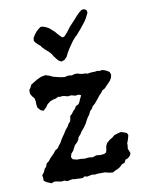

<svg xmlns="http://www.w3.org/2000/svg" viewBox="-89 -858 688 923"><g transform="rotate(-10 255.0 -397.0)"><path d="M127 -513 148 -517 167 -511 184 -503 204 -498 222 -494 239 -492 256 -496 274 -494 288 -498H302L314 -494L326 -492H338L350 -489L361 -491L373 -492H385L397 -494L409 -492L422 -494L438 -489L455 -479L460 -465L457 -451L450 -438L439 -426L429 -416L419 -405L406 -398L397 -386L387 -376L378 -364L368 -352L359 -341L347 -331L340 -319L330 -309L323 -294L314 -282L307 -270L300 -256L292 -244L283 -232L273 -221L265 -208L254 -196L249 -182L241 -171L230 -161L223 -148L217 -136L206 -124L201 -107L208 -96L227 -91H246L265 -89L285 -91L304 -89L323 -95L342 -93L361 -95L371 -100L374 -110L376 -122L378 -133L385 -145L400 -158L414 -166L424 -175L439 -180L458 -185L474 -180L486 -175L491 -165L488 -152L484 -139L479 -127V-114L477 -100L482 -88L486 -76L481 -65L470 -55L457 -50L450 -36L436 -31L425 -20L412 -12L399 -7L387 0L369 -2L350 -7H312L300 -5L288 -7L276 -5L263 -2L249 -5L239 1H225L213 0H201L189 -2L175 1L163 3L151 -2L137 0L125 -2L110 -5H100L88 0L64 -10L52 -19V-32L50 -46L60 -58L67 -74L76 -84L81 -98L93 -107L102 -119L122 -139L132 -152L146 -161L154 -173L163 -184L170 -197L179 -211L189 -225L198 -240L210 -254L218 -268L227 -278L230 -290L232 -303L242 -312L249 -322L260 -333L267 -345L281 -352L288 -364L293 -376L299 -388L300 -393L290 -397L273 -395L254 -400L237 -398L223 -402L211 -404L201 -402L191 -404L179 -398L165 -395L151 -390L135 -378L125 -364L110 -350L97 -355L84 -369L81 -385V-400L78 -416L67 -429L60 -443V-460L67 -470L74 -484L90 -494L109 -505ZM374 -796 387 -797 397 -791 400 -778 388 -754 380 -741 371 -729 361 -717 352 -705 342 -694 331 -681 320 -671 308 -657 296 -640 283 -621 273 -604 264 -586 251 -573 236 -568 223 -575 212 -588 203 -600 195 -613 186 -623 166 -641 157 -650 150 -660 140 -668 130 -678 122 -689 124 -704 133 -718 143 -731 155 -742 167 -750 180 -748 195 -742 208 -734 230 -714 240 -702 251 -690 260 -682 269 -683 281 -695 293 -710 305 -726 333 -756 346 -771 360 -785Z"/></g></svg>

Font: Tagesschrift
Style: Regular
Weight: 400
Designer: Yanone
Version: Version 2.000; ttfautohint (v1.8.4.7-5d5b)